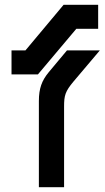

<svg xmlns="http://www.w3.org/2000/svg" viewBox="-20 -780 436 800"><path d="M389 -660V-760H245L86 -570H28V-470H138L298 -660ZM183 -479C154 -444 142 -411 142 -359V0H247V-336C247 -383 252 -399 286 -440L396 -570H259Z"/></svg>

Font: Tekex
Style: Regular
Weight: 400
Designer: NC Empire
Foundry: NC Empire
Version: Version 1.001;hotconv 1.0.109;makeotfexe 2.5.65596